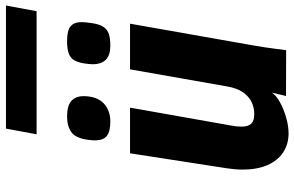

<svg xmlns="http://www.w3.org/2000/svg" viewBox="-200 -828 1036 677"><g transform="rotate(-90 318.5 -490.0)"><path d="M58.5 -152.5Q58.5 -179 63 -208L116 -550H277L213.5 -192Q210 -173 210 -157Q210 -133.5 220.2 -122.8Q230.5 -112 253.5 -112Q292 -112 317.8 -136.2Q343.5 -160.5 351.5 -206.5L412 -550H573L496 -113.5Q489.5 -77 484.5 -37.5L479.5 0.5L318 0L330 -50Q320.5 -35 296.2 -21.5Q272 -8 242 0.5Q212 9 186.5 9Q148 9 119 -10.2Q90 -29.5 74.2 -65.8Q58.5 -102 58.5 -152.5ZM161.5 -673.5Q161.5 -684 164 -701.5Q170 -742.5 191 -757.2Q212 -772 245.5 -772Q284 -772 300.8 -756.8Q317.5 -741.5 317.5 -713Q317.5 -700.5 315.5 -690Q309.5 -655.5 285.8 -637.5Q262 -619.5 228.5 -619.5Q192 -619.5 176.8 -632.2Q161.5 -645 161.5 -673.5ZM430 -682Q430 -692.5 433 -712.5Q437 -735.5 444.8 -748Q452.5 -760.5 468.2 -766.2Q484 -772 511.5 -772Q549.5 -772 564 -759.5Q578.5 -747 578.5 -720.5Q578.5 -708 575 -684.5Q571 -657.5 561.5 -643.5Q552 -629.5 536.2 -624.5Q520.5 -619.5 494.5 -619.5Q430 -619.5 430 -682ZM203 -987.5H637L617 -879.5H183Z"/></g></svg>

Font: JuliaMono Black
Style: Italic
Weight: 900
Italic angle: -9°
Monospace: yes
Designer: cormullion
Foundry: corm
Version: Version 0.057; ttfautohint (v1.8.4)